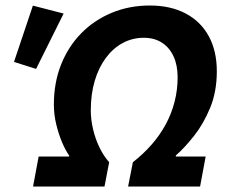

<svg xmlns="http://www.w3.org/2000/svg" viewBox="-20 -684 845 704"><path d="M101.2 0 121.7 -110H233.5V-114Q220.7 -131.5 207.9 -161.4Q195.1 -191.4 186.3 -227.7Q177.5 -264 177.5 -300.3Q177.5 -380.7 204 -447.3Q230.6 -514 278.3 -562.4Q326 -610.8 390.3 -637.3Q454.5 -663.8 529.1 -663.8Q605.4 -663.8 660.5 -634.7Q715.7 -605.7 745.4 -551.4Q775 -497.2 775 -422.7Q775 -348 750.6 -288.8Q726.1 -229.5 691.3 -185.6Q656.5 -141.7 624.8 -114L624.5 -110H734.1L713.6 0H449.7L467.2 -89.2Q505.8 -119.3 536.5 -154.5Q567.2 -189.7 588.3 -229.2Q609.5 -268.7 620.4 -311.9Q631.3 -355.1 631.3 -400.9Q631.3 -444.5 616.6 -476.8Q601.9 -509.1 574.1 -527.3Q546.4 -545.5 507 -545.5Q465.8 -545.5 430.2 -526.4Q394.6 -507.3 368.2 -471.8Q341.9 -436.4 327.4 -387.7Q312.9 -338.9 312.9 -279.5Q312.9 -245.3 321.3 -210Q329.6 -174.7 344.7 -143.4Q359.9 -112 380.3 -89.2L363.1 0ZM112.3 -431.3 31.3 -457 100.6 -663.4 213.3 -634.3Z"/></svg>

Font: Source Sans Variable
Style: Italic
Weight: 200
Italic angle: -11°
Designer: Paul D. Hunt
Foundry: Adobe Systems Incorporated
Version: Version 3.006;hotconv 1.0.111;makeotfexe 2.5.65597